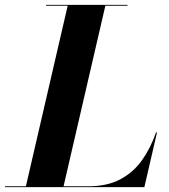

<svg xmlns="http://www.w3.org/2000/svg" viewBox="-68 -770 695 790"><path d="M526 0H-47.5V-3.5H38.5L210.5 -746.5H121.5V-750H456.5V-746.5H365.5L193.5 -3.5H295Q373.5 -3.5 427.5 -32.5Q481.5 -61.5 516.8 -111.5Q552 -161.5 574 -225H578Z"/></svg>

Font: Bodoni* 48pt
Style: Bold Italic
Weight: 700
Italic angle: -13°
Version: Version 2.3